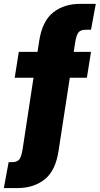

<svg xmlns="http://www.w3.org/2000/svg" viewBox="-47 -770 519 1000"><path d="M-27 209.5 -2 74.5H16Q41.5 74.5 53 61Q64.5 47.5 71 5.5L127.5 -365H29.5L51 -500H148.5L157 -556Q173 -660 229.8 -705Q286.5 -750 371 -750H452L427 -615H399Q373.5 -615 362 -601.5Q350.5 -588 344 -546L337 -500H427L405.5 -365H316.5L258 15.5Q242.5 119 185.8 164.2Q129 209.5 44 209.5Z"/></svg>

Font: Trispace Condensed ExtraBold
Style: Regular
Weight: 800
Width: 3
Designer: Tyler Finck
Foundry: Etcetera Type Company
Version: Version 1.210; ttfautohint (v1.8.3)